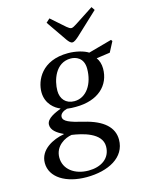

<svg xmlns="http://www.w3.org/2000/svg" viewBox="-140 -818 888 1146"><g transform="rotate(-15 304.0 -244.5)"><path d="M257 -710 346 -581C355 -569 365 -557 376 -557C388 -557 401 -568 416 -581L554 -710L540 -731L425 -656C413 -648 400 -641 393 -641C384 -641 375 -648 365 -656L280 -731ZM30 96C30 185 123 242 250 242C385 242 494 185 494 75C494 0 437 -54 319 -82C235 -102 198 -116 198 -144C198 -163 218 -177 242 -183C262 -180 281 -180 296 -180C435 -180 512 -256 512 -359C512 -386 504 -411 491 -428L575 -440L608 -503L602 -512L457 -472C431 -489 382 -502 333 -502C169 -502 120 -389 120 -318C120 -244 174 -206 204 -195V-193C173 -180 113 -158 113 -118C113 -85 143 -62 184 -43V-41C116 -29 30 13 30 96ZM122 87C122 15 187 -19 228 -25C291 -16 409 10 409 94C409 170 347 207 272 207C185 207 122 159 122 87ZM214 -301C214 -364 245 -467 340 -467C370 -467 420 -452 420 -383C420 -290 372 -215 297 -215C244 -215 214 -251 214 -301Z"/></g></svg>

Font: Heuristica
Style: Italic
Weight: 400
Italic angle: -13°
Version: Version 1.0.1